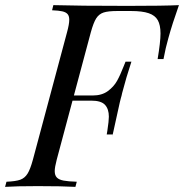

<svg xmlns="http://www.w3.org/2000/svg" viewBox="-55 -728 717 748"><path d="M642.1 -708Q616.2 -635.3 601.1 -580.1Q590.3 -543 582 -498H559.1Q570.3 -564.5 570.3 -597.7Q570.3 -630.4 559.8 -649.2Q549.3 -668 524.4 -676.5Q499.5 -685.1 455.1 -685.1H401.9Q366.2 -685.1 348.4 -679.2Q330.6 -673.3 319.8 -656.5Q309.1 -639.6 298.8 -602.1L232.9 -356H306.2Q341.8 -356 365 -373Q388.2 -390.1 400.9 -412.8Q413.6 -435.5 426.8 -469.7Q431.6 -482.4 434.1 -487.8H457Q436.5 -425.8 420.9 -365.7Q418.5 -353.5 416 -346.2L411.6 -328.6Q375 -161.6 383.8 -204.1H360.8L363.3 -219.2Q369.1 -257.3 369.1 -273.4Q369.1 -303.2 354 -319.6Q338.9 -335.9 300.8 -335.9H227.5L166 -106Q158.2 -76.2 158.2 -61.5Q158.2 -44.9 166.5 -36.4Q174.8 -27.8 192.9 -24.4Q210.9 -21 244.1 -20L238.8 0Q187 -2.9 91.8 -2.9Q7.3 -2.9 -35.2 0L-29.8 -20Q6.3 -21.5 23.9 -27.8Q41.5 -34.2 52.2 -51.3Q63 -68.4 73.2 -106L206.1 -602.1Q214.8 -633.8 214.8 -650.9Q214.8 -665.5 208.3 -673.1Q201.7 -680.7 187.7 -683.8Q173.8 -687 147.9 -688L152.8 -708Q251 -705.1 442.9 -705.1Q583 -705.1 642.1 -708Z"/></svg>

Font: TypoPRO Playfair Display SC
Style: Italic
Weight: 400
Italic angle: -14°
Designer: Claus Eggers Sørensen
Foundry: Claus Eggers Sørensen
Version: Version 1.004;PS 001.004;hotconv 1.0.70;makeotf.lib2.5.58329